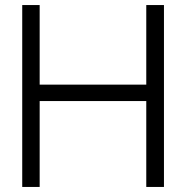

<svg xmlns="http://www.w3.org/2000/svg" viewBox="-20 -740 737 760"><path d="M559 -340H137V0H68V-720H137V-405H559V-720H629V0H559Z"/></svg>

Font: Aspekta 300
Style: Regular
Weight: 300
Designer: Ivo Dolenc
Version: Version 2.000